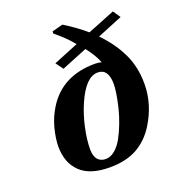

<svg xmlns="http://www.w3.org/2000/svg" viewBox="-137 -846 866 963"><g transform="rotate(-20 296.5 -365.0)"><path d="M222.2 -106.9Q222.2 -70.3 237.5 -52.2Q252.9 -34.2 280.8 -34.2Q306.2 -34.2 329.8 -54.2Q353.5 -74.2 370.8 -106Q388.2 -137.7 402.8 -176.3Q417.5 -214.8 426.8 -253.2Q436 -291.5 440.9 -323Q445.8 -354.5 445.8 -374Q445.8 -456.1 389.2 -456.1Q325.2 -456.1 273.9 -338.9Q250 -284.7 236.1 -221.2Q222.2 -157.7 222.2 -106.9ZM77.1 -173.8Q77.1 -215.3 90.8 -269.3Q104.5 -323.2 134.8 -371.1Q217.3 -502 391.1 -502Q411.6 -502 424.8 -497.1V-500Q410.2 -539.1 372.1 -587.9L234.9 -532.2L206.1 -571.8L338.9 -626Q303.2 -670.9 247.1 -715.8L248 -727.1L305.2 -742.2Q370.6 -702.1 419.9 -659.2L565.9 -717.8L592.8 -678.2L458 -623Q521 -558.6 555.9 -486.1Q590.8 -413.6 590.8 -323.2Q590.8 -214.4 528.8 -115.2Q490.7 -54.2 432.1 -21Q373.5 12.2 284.2 12.2Q179.7 12.2 128.4 -37.6Q77.1 -87.4 77.1 -173.8Z"/></g></svg>

Font: Linguistics Pro
Style: Bold Italic
Weight: 700
Italic angle: -12°
Designer: Stefan Peev, Context Ltd
Foundry: Stefan Peev, Context Ltd
Version: Version 001.000